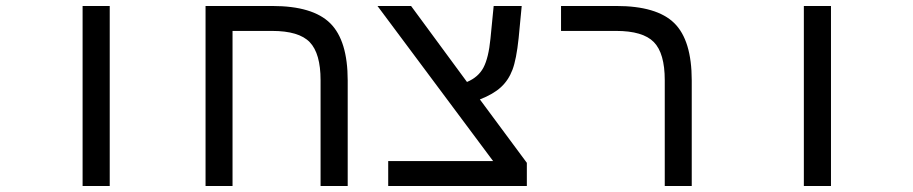

<svg xmlns="http://www.w3.org/2000/svg" viewBox="-20 -619 3040 639"><path d="M254.9 -599.1H345.2V0H254.9Z M1046.9 -352.1Q1046.9 -440.9 1011 -478.5Q975.1 -516.1 885.3 -516.1H753.9V0H664.1V-599.1H886.2Q1021 -599.1 1079.1 -541.5Q1137.2 -483.9 1137.2 -351.1V0H1046.9Z M1733.4 0H1272V-83H1621.1L1236.3 -599.1H1348.1L1534.2 -346.2Q1572.3 -362.3 1589.1 -394.3Q1606 -426.3 1612.3 -490.2L1623 -599.1H1716.3L1706.1 -492.2Q1698.7 -421.4 1685.5 -386.7Q1672.4 -352.1 1647.2 -328.9Q1622.1 -305.7 1577.1 -288.1L1733.4 -77.1Z M2282.2 0H2192.4V-352.1Q2192.4 -441.9 2156 -479Q2119.6 -516.1 2030.3 -516.1H1847.2V-599.1H2031.2Q2166 -599.1 2224.1 -542Q2282.2 -484.9 2282.2 -351.1Z M2655.3 -599.1H2745.6V0H2655.3Z"/></svg>

Font: Courier New
Style: Regular
Weight: 400
Designer: Steve Matteson
Foundry: Ascender Corporation
Version: Version 2.00.3